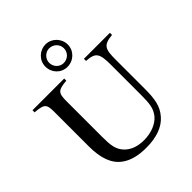

<svg xmlns="http://www.w3.org/2000/svg" viewBox="-245 -1048 1212 1212"><g transform="rotate(-45 361.0 -442.0)"><path d="M705 -662H473V-643C554 -638 567 -616 567 -513V-250C567 -169 563 -129 530 -89C498 -52 442 -30 378 -30C321 -30 279 -47 250 -75C210 -114 206 -159 206 -237V-549C206 -624 217 -636 297 -643V-662H14V-643C93 -637 104 -626 104 -559V-249C104 -143 130 -73 185 -32C226 -1 282 14 355 14C447 14 515 -11 557 -59C602 -110 611 -164 611 -261V-516C611 -611 621 -635 705 -643ZM431 -799C431 -762 402 -733 364 -733C329 -733 300 -762 300 -799C300 -834 330 -864 364 -864C401 -864 431 -835 431 -799ZM465 -798C465 -852 420 -898 367 -898C311 -898 266 -854 266 -799C266 -743 309 -699 364 -699C420 -699 465 -743 465 -798Z"/></g></svg>

Font: XITS Math
Style: Regular
Weight: 400
Designer: MicroPress Inc., with final additions and corrections provided by Coen Hoffman, Elsevier (retired)
Version: Version 1.302